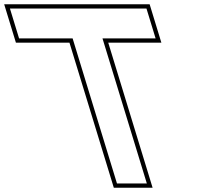

<svg xmlns="http://www.w3.org/2000/svg" viewBox="-312 -810 947 900"><path d="M125.6 -770H304.6H374.6L417.4 -630H347.4H168.4L354.9 -20L376.3 50H236.3L214.9 -20L28.4 -630H-152.6H-222.6L-265.4 -770H-195.4H-14.4ZM389.4 -790H-292.4L-237.4 -610H13.6L221.5 70H403.3L195.4 -610H444.4Z"/></svg>

Font: Nordica Plus
Style: NordicaClassicRgOpOblOl
Weight: 500
Version: Version 1.01